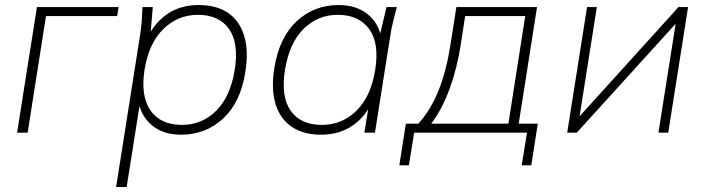

<svg xmlns="http://www.w3.org/2000/svg" viewBox="-20 -528 2807 764"><path d="M48 0 127 -500H452L446 -464H163L90 0Z M442 216 538 -392Q542 -418 544 -445Q546 -472 547 -500H588L577 -369H563Q591 -434 644 -471Q697 -508 771 -508Q841 -508 887 -477Q933 -446 951.5 -386Q970 -326 956 -240Q937 -120 867.5 -56Q798 8 700 8Q630 8 585 -29Q540 -66 529 -131H539L484 216ZM704 -31Q784 -31 840.5 -87.5Q897 -144 914 -250Q931 -356 891.5 -412.5Q852 -469 767 -469Q688 -469 630 -412.5Q572 -356 555 -250Q539 -144 579.5 -87.5Q620 -31 704 -31Z M1257 8Q1188 8 1141.5 -23Q1095 -54 1076.5 -114Q1058 -174 1072 -260Q1092 -380 1161 -444Q1230 -508 1328 -508Q1398 -508 1443.5 -471Q1489 -434 1499 -369H1487L1518 -500H1559Q1552 -472 1545 -445Q1538 -418 1534 -392L1472 0H1430L1451 -131H1465Q1437 -66 1384 -29Q1331 8 1257 8ZM1261 -31Q1341 -31 1398.5 -87.5Q1456 -144 1473 -250Q1490 -356 1449 -412.5Q1408 -469 1324 -469Q1244 -469 1187.5 -412.5Q1131 -356 1114 -250Q1097 -144 1136.5 -87.5Q1176 -31 1261 -31Z M1569 130 1595 -36H1645Q1695 -92 1725.5 -169Q1756 -246 1772 -347L1796 -500H2117L2044 -36H2120L2094 130H2056L2077 0H1628L1607 130ZM1696 -36H2003L2070 -464H1831L1813 -348Q1799 -258 1769.5 -176Q1740 -94 1696 -36Z M2237 0 2316 -500H2355L2281 -32L2258 -34L2680 -500H2718L2639 0H2600L2674 -468L2698 -466L2275 0Z"/></svg>

Font: Mulish ExtraLight
Style: Italic
Weight: 200
Italic angle: -9°
Designer: Vernon Adams
Foundry: Vernon Adams
Version: Version 3.603